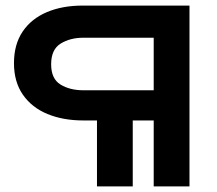

<svg xmlns="http://www.w3.org/2000/svg" viewBox="-20 -667 775 687"><path d="M658 -647V0H530V-236H455V0H327V-236H278Q206 -236 150 -259Q94 -282 62 -328Q30 -374 30 -441Q30 -508 61 -554Q92 -600 147.5 -623.5Q203 -647 275 -647ZM278 -344H530V-532H278Q231 -532 197 -511Q163 -490 163 -437Q163 -385 196.5 -364.5Q230 -344 278 -344Z"/></svg>

Font: Syne Modified
Style: Bold
Weight: 700
Designer: Lucas Descroix
Foundry: Bonjour Monde
Version: Version 2.200